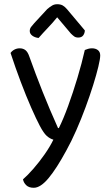

<svg xmlns="http://www.w3.org/2000/svg" viewBox="-20 -700 529 910"><path d="M169 -103Q152 -135 128 -189.5Q104 -244 78.5 -311.5Q53 -379 30 -449Q37 -459 48.5 -465Q60 -471 73 -471Q90 -471 101 -462Q112 -453 119 -432Q149 -348 182 -265Q215 -182 255 -93H259Q280 -135 303 -198Q326 -261 347 -331Q368 -401 382 -463Q389 -466 397.5 -468.5Q406 -471 416 -471Q433 -471 444 -462.5Q455 -454 455 -437Q455 -421 446 -383.5Q437 -346 421.5 -296.5Q406 -247 385.5 -191.5Q365 -136 341.5 -82.5Q318 -29 294 14Q248 99 210 144.5Q172 190 140 190Q117 190 104.5 178Q92 166 89 150Q111 131 138.5 99.5Q166 68 191.5 31.5Q217 -5 233 -38Q216 -43 201.5 -56Q187 -69 169 -103ZM316 -541 251 -618Q228 -590 205.5 -566.5Q183 -543 163 -520Q145 -522 133 -531Q121 -540 121 -553Q121 -564 127.5 -572.5Q134 -581 143 -591L204 -657Q217 -668 227.5 -674Q238 -680 251 -680Q267 -680 277.5 -674Q288 -668 298 -656L382 -556Q382 -543 374.5 -532.5Q367 -522 351 -522Q339 -522 331.5 -527.5Q324 -533 316 -541Z"/></svg>

Font: Baloo Tammudu 2
Style: Regular
Weight: 400
Designer: Maithili Shingre, Omkar Shende and Ek Type
Foundry: Ek Type
Version: Version 1.700